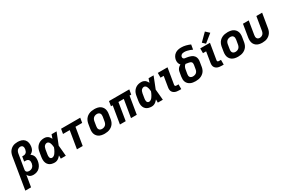

<svg xmlns="http://www.w3.org/2000/svg" viewBox="104 -2263 5811 3949"><g transform="rotate(-30 3009.5 -289.0)"><path d="M-29 205H107L153 -70Q162 -45 181.5 -26Q201 -7 228 0.5Q255 8 283 8Q322 8 361.5 -5.5Q401 -19 431 -50Q461 -81 477 -118.5Q493 -156 499 -196Q505 -233 501.5 -269Q498 -305 479 -334.5Q460 -364 430 -381Q456 -394 478.5 -414.5Q501 -435 512.5 -461.5Q524 -488 528 -516Q536 -561 528 -606Q520 -651 492 -683.5Q464 -716 421 -729.5Q378 -743 333 -743Q301 -743 267.5 -737Q234 -731 203.5 -713.5Q173 -696 149.5 -669.5Q126 -643 113.5 -611.5Q101 -580 95 -548ZM245 -105Q224 -105 204.5 -112Q185 -119 176 -137.5Q167 -156 171 -177L229 -529Q233 -554 245 -578.5Q257 -603 281.5 -616.5Q306 -630 331 -630Q349 -630 364.5 -622.5Q380 -615 387.5 -599.5Q395 -584 396 -566Q397 -548 394 -530Q390 -508 380 -486Q370 -464 348.5 -451Q327 -438 304 -438H268L249 -325H286Q306 -325 325 -318Q344 -311 355 -294Q366 -277 367.5 -256.5Q369 -236 366 -215Q362 -194 353 -173Q344 -152 327 -135.5Q310 -119 288 -112Q266 -105 245 -105Z M786 8Q814 8 841 -2.5Q868 -13 890.5 -33Q913 -53 932 -76Q932 -38 932 0H1051Q1045 -64 1040 -127.5Q1035 -191 1028 -254Q1057 -323 1083 -392Q1109 -461 1137 -530H1018Q1002 -484 987 -439Q974 -467 954.5 -490.5Q935 -514 906 -526Q877 -538 845 -538Q813 -538 781.5 -531Q750 -524 721 -506Q692 -488 670.5 -461.5Q649 -435 637.5 -404.5Q626 -374 621 -343L603 -233Q597 -195 598 -158.5Q599 -122 612.5 -89.5Q626 -57 652 -34Q678 -11 713.5 -1.5Q749 8 786 8ZM786 -105Q768 -105 755 -116Q742 -127 737.5 -144Q733 -161 733.5 -178.5Q734 -196 737 -214L755 -324Q759 -348 768.5 -371Q778 -394 799.5 -409.5Q821 -425 844 -425Q864 -425 879.5 -413.5Q895 -402 903 -384.5Q911 -367 916 -348.5Q921 -330 923.5 -310.5Q926 -291 927 -272Q919 -250 909.5 -229.5Q900 -209 888.5 -189Q877 -169 863 -150Q849 -131 828.5 -118Q808 -105 786 -105Z M1315 0H1452L1521 -417H1680L1699 -530H1244L1225 -417H1384Z M1973 8Q2006 8 2040.5 2Q2075 -4 2107.5 -20Q2140 -36 2166 -62.5Q2192 -89 2206 -121.5Q2220 -154 2226 -188L2244 -298Q2251 -337 2248 -375.5Q2245 -414 2227 -446.5Q2209 -479 2179 -500.5Q2149 -522 2111 -530Q2073 -538 2034 -538Q2001 -538 1966.5 -532Q1932 -526 1899.5 -510Q1867 -494 1841.5 -468Q1816 -442 1801.5 -409Q1787 -376 1781 -343L1763 -233Q1756 -193 1759 -154.5Q1762 -116 1780 -83.5Q1798 -51 1828 -30Q1858 -9 1896 -0.5Q1934 8 1973 8ZM1975 -105Q1954 -105 1935.5 -112.5Q1917 -120 1906.5 -136.5Q1896 -153 1894.5 -173.5Q1893 -194 1897 -214L1915 -324Q1919 -351 1935 -376.5Q1951 -402 1978 -413.5Q2005 -425 2032 -425Q2053 -425 2071.5 -417.5Q2090 -410 2100.5 -393.5Q2111 -377 2112.5 -357Q2114 -337 2111 -316L2092 -206Q2088 -179 2072 -153.5Q2056 -128 2029 -116.5Q2002 -105 1975 -105Z M2336 0H2473L2541 -417H2668L2599 0H2736L2805 -417H2845L2864 -530H2382L2364 -417H2405Z M3090 8Q3118 8 3145 -2.5Q3172 -13 3194.5 -33Q3217 -53 3236 -76Q3236 -38 3236 0H3355Q3349 -64 3344 -127.5Q3339 -191 3332 -254Q3361 -323 3387 -392Q3413 -461 3441 -530H3322Q3306 -484 3291 -439Q3278 -467 3258.5 -490.5Q3239 -514 3210 -526Q3181 -538 3149 -538Q3117 -538 3085.5 -531Q3054 -524 3025 -506Q2996 -488 2974.5 -461.5Q2953 -435 2941.5 -404.5Q2930 -374 2925 -343L2907 -233Q2901 -195 2902 -158.5Q2903 -122 2916.5 -89.5Q2930 -57 2956 -34Q2982 -11 3017.5 -1.5Q3053 8 3090 8ZM3090 -105Q3072 -105 3059 -116Q3046 -127 3041.5 -144Q3037 -161 3037.5 -178.5Q3038 -196 3041 -214L3059 -324Q3063 -348 3072.5 -371Q3082 -394 3103.5 -409.5Q3125 -425 3148 -425Q3168 -425 3183.5 -413.5Q3199 -402 3207 -384.5Q3215 -367 3220 -348.5Q3225 -330 3227.5 -310.5Q3230 -291 3231 -272Q3223 -250 3213.5 -229.5Q3204 -209 3192.5 -189Q3181 -169 3167 -150Q3153 -131 3132.5 -118Q3112 -105 3090 -105Z M3745 0H3793V-113H3745Q3735 -113 3725.5 -116Q3716 -119 3711.5 -127.5Q3707 -136 3708 -146L3772 -530H3541V-417H3616L3575 -165Q3570 -136 3573.5 -107.5Q3577 -79 3593.5 -57Q3610 -35 3634.5 -22Q3659 -9 3687.5 -4.5Q3716 0 3745 0Z M4134 8Q4167 8 4200.5 2.5Q4234 -3 4266 -18.5Q4298 -34 4324 -59Q4350 -84 4364.5 -115.5Q4379 -147 4385 -180L4402 -286Q4406 -306 4407.5 -326Q4409 -346 4406.5 -365Q4404 -384 4397 -401.5Q4390 -419 4378.5 -433.5Q4367 -448 4352 -459.5Q4337 -471 4320 -478.5Q4303 -486 4284.5 -491.5Q4266 -497 4247 -501.5Q4228 -506 4208.5 -508Q4189 -510 4169.5 -513.5Q4150 -517 4139 -533.5Q4128 -550 4132 -570Q4135 -589 4150 -604.5Q4165 -620 4184.5 -625Q4204 -630 4223 -630Q4257 -630 4288.5 -623Q4320 -616 4350.5 -605.5Q4381 -595 4409 -581L4428 -694Q4378 -716 4325 -729.5Q4272 -743 4215 -743Q4179 -743 4142.5 -735Q4106 -727 4073.5 -704.5Q4041 -682 4021.5 -648Q4002 -614 3996 -578Q3990 -542 3998.5 -506.5Q4007 -471 4031 -447Q4008 -436 3987.5 -418Q3967 -400 3955 -377Q3943 -354 3939 -329L3921 -223Q3916 -191 3917 -159Q3918 -127 3929.5 -99Q3941 -71 3962.5 -49.5Q3984 -28 4011.5 -15Q4039 -2 4070.5 3Q4102 8 4134 8ZM4134 -105Q4115 -105 4097 -111.5Q4079 -118 4067.5 -132.5Q4056 -147 4054 -166Q4052 -185 4055 -205L4073 -311Q4077 -337 4090 -362.5Q4103 -388 4127 -405Q4144 -402 4161 -399.5Q4178 -397 4195 -394Q4212 -391 4228 -385.5Q4244 -380 4255.5 -368Q4267 -356 4269 -339Q4271 -322 4269 -304L4251 -199Q4247 -172 4230.5 -148.5Q4214 -125 4187.5 -115Q4161 -105 4134 -105Z M4753 0H4801V-113H4753Q4743 -113 4733.5 -116Q4724 -119 4719.5 -127.5Q4715 -136 4716 -146L4780 -530H4549V-417H4624L4583 -165Q4578 -136 4581.5 -107.5Q4585 -79 4601.5 -57Q4618 -35 4642.5 -22Q4667 -9 4695.5 -4.5Q4724 0 4753 0ZM4701 -554 4889 -705 4805 -783 4636 -615Z M5141 8Q5174 8 5208.5 2Q5243 -4 5275.5 -20Q5308 -36 5334 -62.5Q5360 -89 5374 -121.5Q5388 -154 5394 -188L5412 -298Q5419 -337 5416 -375.5Q5413 -414 5395 -446.5Q5377 -479 5347 -500.5Q5317 -522 5279 -530Q5241 -538 5202 -538Q5169 -538 5134.5 -532Q5100 -526 5067.5 -510Q5035 -494 5009.5 -468Q4984 -442 4969.5 -409Q4955 -376 4949 -343L4931 -233Q4924 -193 4927 -154.5Q4930 -116 4948 -83.5Q4966 -51 4996 -30Q5026 -9 5064 -0.5Q5102 8 5141 8ZM5143 -105Q5122 -105 5103.5 -112.5Q5085 -120 5074.5 -136.5Q5064 -153 5062.5 -173.5Q5061 -194 5065 -214L5083 -324Q5087 -351 5103 -376.5Q5119 -402 5146 -413.5Q5173 -425 5200 -425Q5221 -425 5239.5 -417.5Q5258 -410 5268.5 -393.5Q5279 -377 5280.5 -357Q5282 -337 5279 -316L5260 -206Q5256 -179 5240 -153.5Q5224 -128 5197 -116.5Q5170 -105 5143 -105Z M5717 8Q5750 8 5783.5 2Q5817 -4 5848.5 -21Q5880 -38 5904.5 -64Q5929 -90 5943 -122.5Q5957 -155 5962 -188L6019 -530H5882L5828 -206Q5824 -180 5810 -155Q5796 -130 5770.5 -117.5Q5745 -105 5719 -105Q5699 -105 5681.5 -113.5Q5664 -122 5655.5 -138.5Q5647 -155 5646 -174.5Q5645 -194 5649 -214L5701 -530H5564L5515 -233Q5509 -194 5511 -156Q5513 -118 5529.5 -85.5Q5546 -53 5575.5 -31Q5605 -9 5641.5 -0.5Q5678 8 5717 8Z"/></g></svg>

Font: Iosevka Sparkle XBdObl
Style: Regular
Weight: 800
Italic angle: -9°
Designer: Belleve Invis
Foundry: Belleve Invis
Version: Version 4.5.0; ttfautohint (v1.8.3)